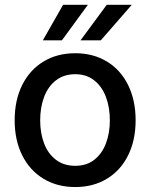

<svg xmlns="http://www.w3.org/2000/svg" viewBox="-20 -755 614 786"><path d="M40 -262.7Q40 -344.7 70.8 -406.7Q101.6 -468.8 157.7 -502.9Q213.9 -537.1 288.1 -537.1Q361.8 -537.1 418 -502.9Q474.1 -468.8 504.6 -406.5Q535.2 -344.2 535.2 -262.7Q535.2 -181.2 504.6 -119.4Q474.1 -57.6 418 -23.4Q361.8 10.7 288.1 10.7Q213.9 10.7 157.7 -23.4Q101.6 -57.6 70.8 -119.4Q40 -181.2 40 -262.7ZM429.7 -262.7Q429.7 -314.9 413.8 -357.7Q397.9 -400.4 366 -425.8Q334 -451.2 288.1 -451.2Q241.2 -451.2 208.7 -425.8Q176.3 -400.4 160.4 -357.7Q144.5 -314.9 144.5 -262.7Q144.5 -210.4 160.4 -168.2Q176.3 -126 208.7 -101.1Q241.2 -76.2 288.1 -76.2Q334.5 -76.2 366.2 -101.1Q397.9 -126 413.8 -168.2Q429.7 -210.4 429.7 -262.7ZM417 -735.4H519.5L392.6 -589.8H309.6ZM238.3 -735.4H339.8L233.4 -589.8H155.3Z"/></svg>

Font: Pretendard JP Medium
Style: Regular
Weight: 500
Designer: Base glyphs from Inter by Rasmus Andersson; Hangeul glyphs from Noto Sans CJK(Source Han Sans) by Jang Soo-young and Kan
Foundry: Kil Hyung-jin
Version: Version 1.309